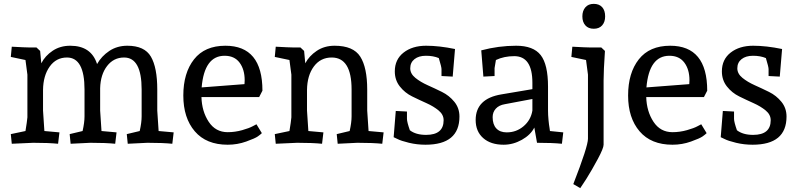

<svg xmlns="http://www.w3.org/2000/svg" viewBox="-20 -740 4135 995"><path d="M344 -503Q453 -503 483 -408Q506 -449 546.5 -476Q587 -503 640 -503Q729 -503 762 -446.5Q795 -390 795 -276V-167L802 -61L880 -54L873 5Q824 0 744 0L642 5L637 -45L704 -61Q714 -105 714 -137V-276Q714 -442 623 -442Q569 -442 535 -398Q501 -354 499 -283V-276V-167L506 -61L584 -54L577 5Q528 0 448 0L346 5L341 -45L408 -61Q418 -105 418 -137V-276Q418 -442 327 -442Q271 -442 237.5 -395Q204 -348 203 -274V-167L210 -61L288 -54L281 5Q232 0 152 0L41 5L36 -45L112 -61Q120 -109 122 -132V-353L112 -429L36 -445L41 -498Q113 -494 133 -494H169L188 -476L194 -412Q214 -451 253 -477Q292 -503 344 -503Z M1148 -503Q1340 -503 1340 -270L1323 -237H1024Q1026 -163 1061.5 -109Q1097 -55 1160 -55Q1198 -55 1235 -65.5Q1272 -76 1290 -86L1309 -96L1337 -50Q1330 -43 1316 -33Q1302 -23 1256 -6.5Q1210 10 1160 10Q1049 10 989.5 -59.5Q930 -129 930 -245Q930 -362 985.5 -432.5Q1041 -503 1148 -503ZM1144 -451Q1039 -451 1025 -287L1247 -304Q1248 -319 1248 -324Q1248 -380 1221.5 -415.5Q1195 -451 1144 -451Z M1404 -445 1409 -498Q1481 -494 1501 -494H1537L1556 -476L1562 -412Q1582 -450 1621.5 -476.5Q1661 -503 1714 -503Q1811 -503 1847 -446.5Q1883 -390 1883 -276V-167L1890 -61L1968 -54L1961 5Q1912 0 1832 0L1730 5L1725 -45L1792 -61Q1802 -105 1802 -137V-276Q1802 -442 1699 -442Q1641 -442 1606.5 -395.5Q1572 -349 1571 -274V-167L1578 -61L1656 -54L1649 5Q1600 0 1520 0L1409 5L1404 -45L1480 -61Q1488 -109 1490 -132V-353L1480 -429Z M2188 -503Q2256 -503 2338 -486L2326 -343L2268 -346V-382Q2268 -393 2254 -439Q2226 -451 2187 -451Q2150 -451 2128 -433.5Q2106 -416 2106 -386Q2106 -358 2132.5 -336.5Q2159 -315 2196 -298.5Q2233 -282 2270.5 -263.5Q2308 -245 2334.5 -212.5Q2361 -180 2361 -136Q2361 10 2185 10Q2141 10 2099.5 0Q2058 -10 2039 -20L2020 -29L2031 -165L2089 -162V-124Q2089 -108 2104 -65Q2135 -41 2188 -41Q2279 -41 2279 -117Q2279 -146 2253 -167.5Q2227 -189 2190 -205.5Q2153 -222 2115.5 -240.5Q2078 -259 2052 -292Q2026 -325 2026 -370Q2026 -432 2071.5 -467.5Q2117 -503 2188 -503Z M2763 0 2749 -79Q2730 -41 2684.5 -15.5Q2639 10 2590 10Q2523 10 2484 -24.5Q2445 -59 2445 -118Q2445 -229 2579 -251L2739 -278V-311Q2739 -449 2645 -449Q2592 -449 2550 -429L2543 -387V-346L2485 -343L2474 -479Q2564 -503 2655 -503Q2744 -503 2782 -454.5Q2820 -406 2820 -291V-167Q2820 -145 2822.5 -118.5Q2825 -92 2828 -76L2830 -61L2899 -54L2892 5Q2843 0 2763 0ZM2739 -227 2596 -200Q2566 -195 2549.5 -177Q2533 -159 2533 -133Q2533 -95 2552 -74.5Q2571 -54 2606 -54Q2656 -54 2693.5 -86Q2731 -118 2739 -167Z M2941 -445 2946 -498Q3018 -494 3038 -494H3096L3115 -476Q3108 -373 3108 -323V10Q3108 28 3078 84Q3048 140 3018 188L2987 235L2951 214Q3027 19 3027 -21V-353L3017 -429ZM3116 -655Q3116 -626 3100.5 -608.5Q3085 -591 3057 -591Q3029 -591 3013.5 -608.5Q2998 -626 2998 -655Q2998 -684 3013.5 -702Q3029 -720 3057 -720Q3085 -720 3100.5 -703Q3116 -686 3116 -655Z M3453 -503Q3645 -503 3645 -270L3628 -237H3329Q3331 -163 3366.5 -109Q3402 -55 3465 -55Q3503 -55 3540 -65.5Q3577 -76 3595 -86L3614 -96L3642 -50Q3635 -43 3621 -33Q3607 -23 3561 -6.5Q3515 10 3465 10Q3354 10 3294.5 -59.5Q3235 -129 3235 -245Q3235 -362 3290.5 -432.5Q3346 -503 3453 -503ZM3449 -451Q3344 -451 3330 -287L3552 -304Q3553 -319 3553 -324Q3553 -380 3526.5 -415.5Q3500 -451 3449 -451Z M3883 -503Q3951 -503 4033 -486L4021 -343L3963 -346V-382Q3963 -393 3949 -439Q3921 -451 3882 -451Q3845 -451 3823 -433.5Q3801 -416 3801 -386Q3801 -358 3827.5 -336.5Q3854 -315 3891 -298.5Q3928 -282 3965.5 -263.5Q4003 -245 4029.5 -212.5Q4056 -180 4056 -136Q4056 10 3880 10Q3836 10 3794.5 0Q3753 -10 3734 -20L3715 -29L3726 -165L3784 -162V-124Q3784 -108 3799 -65Q3830 -41 3883 -41Q3974 -41 3974 -117Q3974 -146 3948 -167.5Q3922 -189 3885 -205.5Q3848 -222 3810.5 -240.5Q3773 -259 3747 -292Q3721 -325 3721 -370Q3721 -432 3766.5 -467.5Q3812 -503 3883 -503Z"/></svg>

Font: Andada
Style: Regular
Weight: 400
Designer: Carolina Giovagnoli
Foundry: Carolina Giovagnoli
Version: Version 1.003